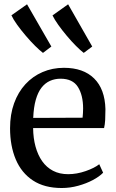

<svg xmlns="http://www.w3.org/2000/svg" viewBox="-20 -886 552 916"><path d="M274.5 11Q192 11 137.2 -25Q82.5 -61 55.2 -125.5Q28 -190 28 -274Q28 -340 47.2 -393.2Q66.5 -446.5 101.2 -484.2Q136 -522 183 -542.2Q230 -562.5 285 -562.5Q377.5 -562.5 429 -511.8Q480.5 -461 483 -365.5Q483 -335.5 481.8 -313.5Q480.5 -291.5 476.5 -275H138Q138.5 -227 149.5 -186.8Q160.5 -146.5 181.2 -117Q202 -87.5 233 -71.2Q264 -55 305 -55Q346.5 -55 388.8 -69.8Q431 -84.5 453.5 -102.5L472 -62Q454 -43.5 423 -27Q392 -10.5 353.2 0.2Q314.5 11 274.5 11ZM138.5 -323.5 374 -324.5Q375 -334 375.8 -346.5Q376.5 -359 376.5 -368.5Q376.5 -431.5 351.8 -471Q327 -510.5 269 -510.5Q241.5 -510.5 218.5 -500.2Q195.5 -490 178.2 -468Q161 -446 150.8 -410.2Q140.5 -374.5 138.5 -323.5ZM184.5 -634Q169.5 -645.5 147.5 -667.2Q125.5 -689 102.8 -715.8Q80 -742.5 61.5 -768.2Q43 -794 34.5 -813L109 -865.5L225 -664L185.5 -634ZM379 -634Q364 -645.5 342.5 -667Q321 -688.5 298.8 -715Q276.5 -741.5 258 -767.5Q239.5 -793.5 230.5 -812.5L305 -865.5L420 -664L380 -634Z"/></svg>

Font: Merriweather 36pt
Style: Regular
Weight: 400
Designer: Eben Sorkin
Foundry: Eben Sorkin
Version: Version 2.100